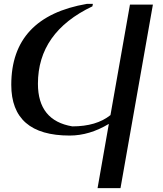

<svg xmlns="http://www.w3.org/2000/svg" viewBox="-20 -717 831 981"><path d="M595.7 244.1H478.5L536.1 -84Q437 -24.4 335.9 -24.4Q37.6 -24.4 37.6 -283.7Q37.6 -630.9 424.3 -697.3H454.6L452.1 -684.6Q173.8 -552.2 173.8 -289.1Q173.8 -100.6 349.6 -71.3Q472.7 -71.3 544.4 -128.9L644 -693.4H761.2Z"/></svg>

Font: Kelvinch
Style: Bold Italic
Weight: 700
Italic angle: -10°
Designer: Paul James Miller
Foundry: High-Logic / Made with FontCreator
Version: Version 3.30 September 23, 2016